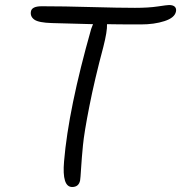

<svg xmlns="http://www.w3.org/2000/svg" viewBox="-20 -708 721 764"><path d="M267.1 36.1Q226.1 36.1 234.9 -65.9Q252.4 -274.4 342.8 -592.8Q343.8 -595.2 350.1 -611.8Q291.5 -612.8 187 -616.2Q133.8 -617.7 116.7 -629.9Q99.6 -642.1 103 -662.1Q106.4 -683.1 146 -683.1Q232.4 -683.1 343 -679.9Q453.6 -676.8 517.1 -676.8Q571.3 -676.8 608.2 -682.4Q645 -688 652.8 -688Q668.9 -688 675.8 -680.9Q682.6 -673.8 680.2 -662.1Q675.3 -637.2 634.5 -624Q593.8 -610.8 541 -610.8Q444.8 -610.8 405.8 -611.8Q407.2 -584 391.1 -521Q356.4 -391.1 335.7 -285.6Q314.9 -180.2 310.1 -129.6Q305.2 -79.1 302.7 -38.8Q300.3 1.5 298.8 9.8Q293.5 36.1 267.1 36.1Z"/></svg>

Font: Shantell Sans Bouncy
Style: Italic
Weight: 300
Italic angle: -11.31°
Designer: Stephen Nixon, Anya Danilova, Shantell Martin
Foundry: Arrow Type
Version: Version 1.006;[9816181b4]